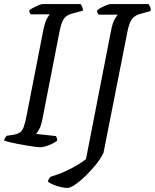

<svg xmlns="http://www.w3.org/2000/svg" viewBox="-29 -724 761 944"><path d="M167 0Q160 0 142.6 -2.4Q125.3 -4.8 102.6 -8.5Q79.8 -12.3 57 -16.7Q34.1 -21.1 16.4 -25.4Q-1.3 -29.6 -9.3 -32.6Q-7.3 -40.6 -3 -47.3Q1.2 -54 5.2 -56.7L34.3 -60.7Q57 -64.5 69.2 -73Q81.4 -81.5 88.3 -101.7Q95.3 -121.9 102.3 -158.3L183.9 -575.7Q193.4 -620.2 203.6 -636.1Q213.7 -651.9 216.2 -653.6H122.1Q119.9 -656.6 117.5 -660.7Q115.1 -664.8 114.4 -672.4Q121.1 -678.9 134.7 -686.1Q148.2 -693.2 161.5 -698.6Q174.8 -704 180 -704H366.8Q370.8 -700 374.8 -691.2Q378.8 -682.4 378.6 -671.4L330 -658.4Q297.1 -650.4 284.7 -631.3Q272.3 -612.1 264.3 -572.1L178.4 -132.1Q173.6 -107.8 164.5 -90.3Q155.3 -72.7 148.3 -65.5L245.8 -55Q248.4 -51.6 250.4 -45Q252.4 -38.3 252.4 -32.6Q236.1 -20.1 210.9 -10Q185.7 0 167 0ZM302.5 200Q289.2 200 270.3 195.8Q251.4 191.7 233.9 184.3Q216.4 176.8 206.4 169.3Q208.4 161.2 212.2 154.7Q216 148.2 219.2 145.2Q275.3 128.2 320.5 104.4Q365.6 80.6 393.7 58.6L516.6 -571.6Q524.4 -612 535.1 -630Q545.9 -648 549.9 -652H455.6Q453.1 -655 450.6 -660.6Q448.1 -666.1 448.3 -672.4Q455.9 -679.9 469.5 -687.1Q483.2 -694.2 496.1 -699.1Q509 -704 514.7 -704H701.8Q704 -700 708.7 -691.2Q713.3 -682.4 711.5 -669.8L664.7 -656.8Q633 -648.8 619.7 -630.2Q606.3 -611.5 598 -570.8L480.1 26.5Q468.6 52.3 444.9 82.2Q421.2 112.1 393.6 139.1Q366 166 341.4 183Q316.7 200 302.5 200Z"/></svg>

Font: Texturina Medium
Style: Italic
Weight: 500
Italic angle: -11°
Designer: Guillermo Torres Carreño
Foundry: Omnibus-Type
Version: Version 1.002